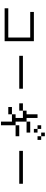

<svg xmlns="http://www.w3.org/2000/svg" viewBox="1518 -2482 963 4040"><g transform="rotate(90 2000.0 -461.5)"><path d="M769.2 -615.4H230.8V-692.3H846.2V-76.9H153.8V-153.8H769.2Z M1153.8 -461.5H1846.2V-384.6H1153.8Z M2461.5 -769.2V-538.5H2538.5V-615.4H2769.2V-538.5H2538.5V-307.7H2615.4V-384.6H2846.2V-307.7H2615.4V0H2538.5V-230.8H2384.6V-307.7H2461.5V-461.5H2307.7V-538.5H2384.6V-769.2ZM2384.6 -230.8V-153.8H2230.8V-230.8ZM2307.7 -461.5V-384.6H2153.8V-461.5ZM2846.2 -846.2H2923.1V-769.2H2846.2ZM2769.2 -923.1H2846.2V-846.2H2769.2ZM2692.3 -769.2H2769.2V-692.3H2692.3ZM2615.4 -846.2H2692.3V-769.2H2615.4Z M3153.8 -461.5H3846.2V-384.6H3153.8Z"/></g></svg>

Font: Mintsoda - Lime Green 13x16
Style: Regular
Weight: 400
Designer: Mintsoda-15
Version: Version 1.0